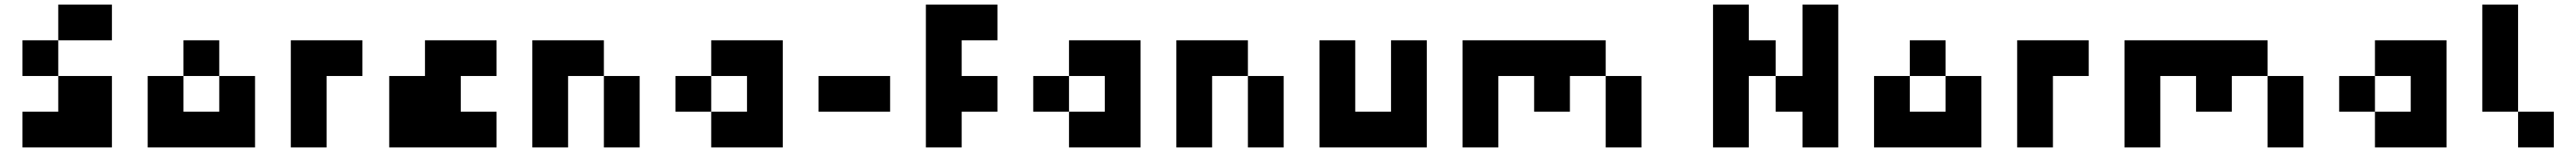

<svg xmlns="http://www.w3.org/2000/svg" viewBox="-20 -645 11251 665"><path d="M468.8 0H78.1V-156.2H234.4V-312.5H78.1V-468.8H234.4V-625H468.8V-468.8H234.4V-312.5H468.8Z M937.5 -312.5H781.2V-156.2H937.5ZM1093.8 0H625V-312.5H781.2V-468.8H937.5V-312.5H1093.8Z M1562.5 -468.8V-312.5H1406.2V0H1250V-468.8Z M2148.4 -468.8V-312.5H1992.2V-156.2H2148.4V0H1679.7V-312.5H1835.9V-468.8Z M2304.7 0V-468.8H2617.2V-312.5H2773.4V0H2617.2V-312.5H2460.9V0Z M3242.2 -156.2V-312.5H3085.9V-156.2ZM3085.9 0V-156.2H2929.7V-312.5H3085.9V-468.8H3398.4V0Z M3867.2 -312.5V-156.2H3554.7V-312.5Z M4023.4 0V-625H4335.9V-468.8H4179.7V-312.5H4335.9V-156.2H4179.7V0Z M4804.7 -156.2V-312.5H4648.4V-156.2ZM4648.4 0V-156.2H4492.2V-312.5H4648.4V-468.8H4960.9V0Z M5117.2 0V-468.8H5429.7V-312.5H5585.9V0H5429.7V-312.5H5273.4V0Z M5742.2 -468.8H5898.4V-156.2H6054.7V-468.8H6210.9V0H5742.2Z M6367.2 0V-468.8H6992.2V-312.5H7148.4V0H6992.2V-312.5H6835.9V-156.2H6679.7V-312.5H6523.4V0Z M7460.9 0V-625H7617.2V-468.8H7734.4V-312.5H7851.6V-625H8007.8V0H7851.6V-156.2H7734.4V-312.5H7617.2V0Z M8476.6 -312.5H8320.3V-156.2H8476.6ZM8632.8 0H8164.1V-312.5H8320.3V-468.8H8476.6V-312.5H8632.8Z M9101.6 -468.8V-312.5H8945.3V0H8789.1V-468.8Z M9257.8 0V-468.8H9882.8V-312.5H10039.1V0H9882.8V-312.5H9726.6V-156.2H9570.3V-312.5H9414.1V0Z M10507.8 -156.2V-312.5H10351.6V-156.2ZM10351.6 0V-156.2H10195.3V-312.5H10351.6V-468.8H10664.1V0Z M10976.6 0V-156.2H10820.3V-625H10976.6V-156.2H11132.8V0Z"/></svg>

Font: Sorena-Fanum Normal
Style: Regular
Weight: 400
Designer: Mohammad Darvishi
Version: Version 1.000;March 20, 2024;FontCreator 15.0.0.2958 64-bit